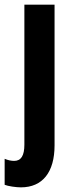

<svg xmlns="http://www.w3.org/2000/svg" viewBox="-48 -567 312 827"><path d="M42 240C136 240 187 174 187 59V-547H57V56C57 103 43 126 13 126C0 126 -14 123 -28 117V229C-13 235 21 240 42 240Z"/></svg>

Font: Noto Sans Ethiopic ExtraCondensed
Style: Bold
Weight: 700
Width: 2
Designer: Monotype Design Team
Foundry: Monotype Imaging Inc.
Version: Version 2.102